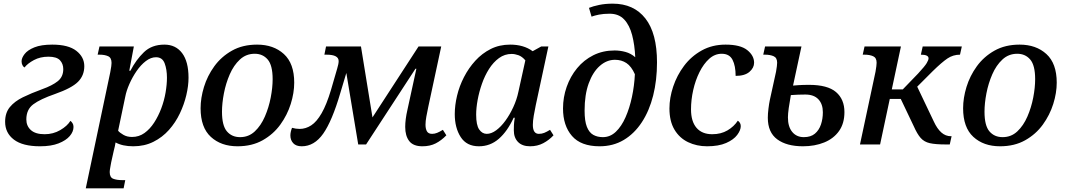

<svg xmlns="http://www.w3.org/2000/svg" viewBox="-20 -790 5837 1050"><path d="M199 10Q104 10 56 -26.5Q8 -63 8 -124Q8 -173 34 -204.5Q60 -236 105 -258Q150 -280 210 -302Q266 -322 296 -346Q326 -370 326 -412Q326 -441 308 -460.5Q290 -480 245 -480Q200 -480 165.5 -461.5Q131 -443 114 -421Q108 -424 103 -433Q98 -442 98 -455Q98 -473 114.5 -494.5Q131 -516 168 -531Q205 -546 266 -546Q354 -546 397.5 -512Q441 -478 441 -428Q441 -377 406.5 -342.5Q372 -308 281 -276Q200 -248 162 -219.5Q124 -191 124 -137Q124 -101 149 -78.5Q174 -56 224 -56Q271 -56 309.5 -78.5Q348 -101 365 -129Q371 -125 376.5 -116.5Q382 -108 382 -96Q382 -70 361.5 -46Q341 -22 300.5 -6Q260 10 199 10Z M449 240 583 -395Q587 -414 588.5 -427.5Q590 -441 590 -446Q590 -474 571.5 -482.5Q553 -491 525 -491H514L524 -536H712L687 -403H693Q724 -463 767 -504.5Q810 -546 879 -546Q941 -546 976 -499.5Q1011 -453 1011 -365Q1011 -321 999 -270Q987 -219 963.5 -169.5Q940 -120 904 -79.5Q868 -39 819 -14.5Q770 10 709 10Q650 10 612 -11Q609 9 602 35L588 98Q587 105 583.5 123Q580 141 580 151Q580 180 599 187.5Q618 195 647 195H665L656 240ZM702 -41Q740 -41 770 -62.5Q800 -84 823 -119.5Q846 -155 862 -197.5Q878 -240 885.5 -284Q893 -328 893 -365Q893 -410 880.5 -443.5Q868 -477 833 -477Q805 -477 777.5 -456Q750 -435 727 -401.5Q704 -368 687.5 -330.5Q671 -293 665 -261L626 -75Q635 -64 655 -52.5Q675 -41 702 -41Z M1279 10Q1189 10 1133 -41.5Q1077 -93 1077 -198Q1077 -254 1095.5 -314.5Q1114 -375 1152 -427.5Q1190 -480 1248.5 -513Q1307 -546 1386 -546Q1476 -546 1532.5 -494.5Q1589 -443 1589 -338Q1589 -282 1570 -221.5Q1551 -161 1513 -108.5Q1475 -56 1416.5 -23Q1358 10 1279 10ZM1293 -40Q1340 -40 1373.5 -71.5Q1407 -103 1428.5 -152.5Q1450 -202 1460.5 -256.5Q1471 -311 1471 -357Q1471 -433 1444 -464.5Q1417 -496 1373 -496Q1326 -496 1292 -464.5Q1258 -433 1236.5 -383.5Q1215 -334 1204.5 -279.5Q1194 -225 1194 -179Q1194 -103 1221 -71.5Q1248 -40 1293 -40Z M1630 10Q1599 10 1583.5 -7Q1568 -24 1568 -49Q1568 -68 1577 -91Q1598 -85 1619 -85Q1652 -85 1682 -104.5Q1712 -124 1739 -171Q1766 -218 1790 -298L1824 -415Q1832 -441 1832 -456Q1832 -491 1766 -491H1754L1763 -536H1954L2017 -148L2269 -536H2393L2322 -205Q2316 -177 2311.5 -152Q2307 -127 2307 -108Q2307 -85 2315 -71.5Q2323 -58 2343 -58Q2357 -58 2370.5 -63.5Q2384 -69 2402 -80L2421 -50Q2394 -22 2363 -6Q2332 10 2290 10Q2240 10 2218 -18.5Q2196 -47 2196 -96Q2196 -116 2199 -139.5Q2202 -163 2208 -189L2257 -414H2252L1982 0H1939L1874 -391L1841 -281Q1796 -128 1747.5 -59Q1699 10 1630 10Z M2599 10Q2532 10 2499.5 -40.5Q2467 -91 2467 -166Q2467 -214 2479.5 -266.5Q2492 -319 2517.5 -368.5Q2543 -418 2579.5 -458Q2616 -498 2663.5 -522Q2711 -546 2770 -546Q2844 -546 2893 -510L2940 -536H2979L2910 -215Q2904 -187 2899 -157.5Q2894 -128 2894 -107Q2894 -58 2927 -58Q2943 -58 2956.5 -63.5Q2970 -69 2988 -80L3007 -50Q2983 -24 2951 -7Q2919 10 2879 10Q2836 10 2813 -13.5Q2790 -37 2790 -77Q2790 -92 2790.5 -105.5Q2791 -119 2795 -146H2789Q2755 -72 2708 -31Q2661 10 2599 10ZM2642 -58Q2667 -58 2693.5 -77.5Q2720 -97 2744 -130Q2768 -163 2787 -204Q2806 -245 2815 -288L2853 -460Q2835 -481 2815.5 -488Q2796 -495 2778 -495Q2740 -495 2709 -472.5Q2678 -450 2654.5 -413Q2631 -376 2615.5 -331.5Q2600 -287 2592 -243Q2584 -199 2584 -163Q2584 -106 2600.5 -82Q2617 -58 2642 -58Z M3259 10Q3157 10 3108 -46.5Q3059 -103 3059 -197Q3059 -258 3079 -315Q3099 -372 3136 -417Q3173 -462 3225 -488Q3277 -514 3341 -514Q3371 -514 3400.5 -506Q3430 -498 3454 -477Q3451 -544 3437 -598Q3423 -652 3393.5 -683.5Q3364 -715 3314 -715Q3280 -715 3255.5 -710Q3231 -705 3215 -699L3201 -747Q3223 -756 3256.5 -763Q3290 -770 3331 -770Q3446 -770 3509.5 -689Q3573 -608 3573 -449Q3573 -351 3552 -267.5Q3531 -184 3490 -121.5Q3449 -59 3391 -24.5Q3333 10 3259 10ZM3277 -40Q3317 -40 3348 -69.5Q3379 -99 3401 -149Q3423 -199 3436 -260Q3449 -321 3452 -384Q3433 -427 3406 -445Q3379 -463 3343 -463Q3298 -463 3260 -429.5Q3222 -396 3199.5 -334Q3177 -272 3177 -185Q3177 -128 3189.5 -96.5Q3202 -65 3224.5 -52.5Q3247 -40 3277 -40Z M3847 10Q3790 10 3743 -12.5Q3696 -35 3668.5 -81Q3641 -127 3641 -197Q3641 -255 3661.5 -316.5Q3682 -378 3721 -430Q3760 -482 3817.5 -514Q3875 -546 3948 -546Q4029 -546 4066.5 -516Q4104 -486 4104 -447Q4104 -419 4078.5 -397Q4053 -375 4003 -375Q4003 -430 3986 -463Q3969 -496 3927 -496Q3889 -496 3858.5 -468.5Q3828 -441 3805.5 -396Q3783 -351 3771 -297.5Q3759 -244 3759 -192Q3759 -126 3789 -91Q3819 -56 3875 -56Q3923 -56 3958.5 -77Q3994 -98 4015 -130Q4031 -119 4031 -100Q4031 -78 4011.5 -52Q3992 -26 3951 -8Q3910 10 3847 10Z M4371 10Q4282 10 4230.5 -28Q4179 -66 4179 -146Q4179 -168 4182.5 -196Q4186 -224 4190 -243L4224 -398Q4227 -414 4228.5 -427.5Q4230 -441 4230 -447Q4230 -474 4211 -482.5Q4192 -491 4164 -491H4154L4164 -536H4363L4317 -322Q4351 -325 4372 -325.5Q4393 -326 4404 -326Q4506 -326 4552 -286.5Q4598 -247 4598 -177Q4598 -115 4568.5 -73.5Q4539 -32 4487.5 -11Q4436 10 4371 10ZM4376 -40Q4414 -40 4436.5 -59Q4459 -78 4469.5 -109Q4480 -140 4480 -176Q4480 -221 4455.5 -247Q4431 -273 4384 -273Q4345 -273 4305 -270Q4298 -232 4293.5 -199.5Q4289 -167 4289 -148Q4289 -97 4312.5 -68.5Q4336 -40 4376 -40Z M4683 0 4768 -398Q4771 -414 4772.5 -427.5Q4774 -441 4774 -447Q4774 -474 4755 -482.5Q4736 -491 4708 -491H4698L4708 -536H4907L4857 -301H4917L5001 -388Q5038 -428 5048 -445Q5058 -462 5058 -471Q5058 -491 5016 -491L5026 -536H5240L5230 -491Q5192 -491 5161 -470Q5130 -449 5081 -401L4996 -316L5087 -125Q5105 -86 5128 -65.5Q5151 -45 5181 -45H5184L5174 0H5153Q5096 0 5065 -7Q5034 -14 5015 -35.5Q4996 -57 4977 -100L4906 -249H4846L4793 0Z M5449 10Q5359 10 5303 -41.5Q5247 -93 5247 -198Q5247 -254 5265.5 -314.5Q5284 -375 5322 -427.5Q5360 -480 5418.5 -513Q5477 -546 5556 -546Q5646 -546 5702.5 -494.5Q5759 -443 5759 -338Q5759 -282 5740 -221.5Q5721 -161 5683 -108.5Q5645 -56 5586.5 -23Q5528 10 5449 10ZM5463 -40Q5510 -40 5543.5 -71.5Q5577 -103 5598.5 -152.5Q5620 -202 5630.5 -256.5Q5641 -311 5641 -357Q5641 -433 5614 -464.5Q5587 -496 5543 -496Q5496 -496 5462 -464.5Q5428 -433 5406.5 -383.5Q5385 -334 5374.5 -279.5Q5364 -225 5364 -179Q5364 -103 5391 -71.5Q5418 -40 5463 -40Z"/></svg>

Font: Noto Serif Medium
Style: Italic
Weight: 500
Italic angle: -12°
Designer: Monotype Design Team
Foundry: Monotype Imaging Inc.
Version: Version 2.014; ttfautohint (v1.8.4.7-5d5b)